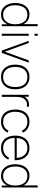

<svg xmlns="http://www.w3.org/2000/svg" viewBox="1516 -2276 775 3848"><g transform="rotate(90 1904.0 -352.5)"><path d="M275 15Q198.5 15 146.2 -22.8Q94 -60.5 67 -125.2Q40 -190 40 -271Q40 -350.5 66.5 -415Q93 -479.5 143.8 -517.2Q194.5 -555 267 -555Q342.5 -555 394.2 -518.2Q446 -481.5 472.5 -417.2Q499 -353 499 -271Q499 -190.5 472.8 -125.8Q446.5 -61 396.5 -23Q346.5 15 275 15ZM275 -27Q338.5 -27 381.2 -59Q424 -91 445.5 -146.2Q467 -201.5 467 -271Q467 -341.5 445.2 -396.2Q423.5 -451 380.8 -482Q338 -513 275 -513Q210.5 -513 168.2 -481.2Q126 -449.5 105.5 -394.8Q85 -340 85 -271Q85 -201.5 106.5 -146.2Q128 -91 170.2 -59Q212.5 -27 275 -27ZM467 0V-425H464V-720H506V0Z M656 -656V-720H698V-656ZM656 0V-540H698V0Z M994 0 798 -540H842L1017 -61L1191 -540H1236L1040 0Z M1523 15Q1443 15 1388 -21.5Q1333 -58 1304.5 -122.5Q1276 -187 1276 -271Q1276 -356 1305 -420Q1334 -484 1389.2 -519.5Q1444.5 -555 1523 -555Q1603.5 -555 1658.5 -518.8Q1713.5 -482.5 1741.8 -418.5Q1770 -354.5 1770 -271Q1770 -185.5 1741.5 -121.2Q1713 -57 1657.8 -21Q1602.5 15 1523 15ZM1523 -27Q1625 -27 1675 -94.8Q1725 -162.5 1725 -271Q1725 -381.5 1674.8 -447.2Q1624.5 -513 1523 -513Q1454.5 -513 1409.8 -482Q1365 -451 1343 -396.5Q1321 -342 1321 -271Q1321 -161 1372.2 -94Q1423.5 -27 1523 -27Z M1880 0V-540H1919V-411L1906 -428Q1914.5 -450 1927.5 -469Q1940.5 -488 1953 -500Q1975 -521.5 2005.2 -532.8Q2035.5 -544 2066 -545.8Q2096.5 -547.5 2120 -540V-500Q2086.5 -507.5 2049 -502.8Q2011.5 -498 1979 -468Q1950.5 -441.5 1938.8 -407Q1927 -372.5 1924.5 -335.8Q1922 -299 1922 -266V0Z M2422 15Q2341.5 15 2287 -21Q2232.5 -57 2204.5 -121.2Q2176.5 -185.5 2175 -270Q2176.5 -356.5 2204.8 -420.5Q2233 -484.5 2287.5 -519.8Q2342 -555 2422 -555Q2497 -555 2555.8 -519.2Q2614.5 -483.5 2639 -421L2599 -404Q2576.5 -456 2529.8 -484.5Q2483 -513 2422 -513Q2354 -513 2309.5 -482.2Q2265 -451.5 2243 -396.8Q2221 -342 2220 -270Q2221.5 -160 2272 -93.5Q2322.5 -27 2422 -27Q2481.5 -27 2527.5 -54.5Q2573.5 -82 2598 -135L2639 -117Q2605.5 -52 2550.5 -18.5Q2495.5 15 2422 15Z M2946 15Q2869.5 15 2814.2 -19.5Q2759 -54 2729 -118Q2699 -182 2699 -270Q2699 -358.5 2728.8 -422.5Q2758.5 -486.5 2813.8 -520.8Q2869 -555 2946 -555Q3023.5 -555 3078.5 -520Q3133.5 -485 3162.8 -418.5Q3192 -352 3192 -258H3147V-272Q3144 -388.5 3092.2 -450.8Q3040.5 -513 2946 -513Q2850 -513 2797 -449.2Q2744 -385.5 2744 -270Q2744 -154.5 2797 -90.8Q2850 -27 2946 -27Q3013 -27 3063.5 -58.5Q3114 -90 3144 -149L3179 -129Q3146 -60 3085.5 -22.5Q3025 15 2946 15ZM2726 -258V-300H3166V-258Z M3507 15Q3430.5 15 3378.2 -22.8Q3326 -60.5 3299 -125.2Q3272 -190 3272 -271Q3272 -350.5 3298.5 -415Q3325 -479.5 3375.8 -517.2Q3426.5 -555 3499 -555Q3574.5 -555 3626.2 -518.2Q3678 -481.5 3704.5 -417.2Q3731 -353 3731 -271Q3731 -190.5 3704.8 -125.8Q3678.5 -61 3628.5 -23Q3578.5 15 3507 15ZM3507 -27Q3570.5 -27 3613.2 -59Q3656 -91 3677.5 -146.2Q3699 -201.5 3699 -271Q3699 -341.5 3677.2 -396.2Q3655.5 -451 3612.8 -482Q3570 -513 3507 -513Q3442.5 -513 3400.2 -481.2Q3358 -449.5 3337.5 -394.8Q3317 -340 3317 -271Q3317 -201.5 3338.5 -146.2Q3360 -91 3402.2 -59Q3444.5 -27 3507 -27ZM3699 0V-425H3696V-720H3738V0Z"/></g></svg>

Font: Manrope ExtraLight
Style: Regular
Weight: 200
Designer: Mikhail Sharanda
Foundry: Mikhail Sharanda
Version: Version 4.505